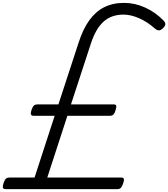

<svg xmlns="http://www.w3.org/2000/svg" viewBox="-36 -1308 1164 1328"><path d="M3 0Q-14 0 -16 -11Q-18 -22 -11 -43Q-3 -66 6 -73Q15 -80 29 -80H203L342 -507H197Q181 -507 178 -517Q175 -527 182 -548Q190 -571 199 -578.5Q208 -586 223 -586H368L508 -1014Q538 -1107 581.5 -1167.5Q625 -1228 684.5 -1258Q744 -1288 823 -1288Q897 -1288 968.5 -1255.5Q1040 -1223 1096 -1165Q1108 -1152 1107.5 -1140Q1107 -1128 1091 -1113Q1076 -1098 1063 -1098Q1050 -1098 1035 -1111Q983 -1157 926 -1182Q869 -1207 818 -1207Q734 -1207 680 -1158Q626 -1109 593 -1008L455 -586H749Q764 -586 767.5 -578Q771 -570 764 -548Q758 -526 749 -516.5Q740 -507 723 -507H430L291 -80H802Q816 -80 820 -72Q824 -64 817 -43Q810 -21 801.5 -10.5Q793 0 776 0Z"/></svg>

Font: Playwrite NL
Style: Regular
Weight: 400
Designer: Veronika Burian, José Scaglione
Foundry: TypeTogether
Version: Version 1.002